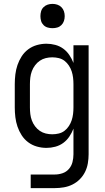

<svg xmlns="http://www.w3.org/2000/svg" viewBox="-20 -753 540 988"><path d="M138 215V145H262Q282 145 301.5 138.5Q321 132 334.5 116.5Q348 101 353 81Q358 61 358 41V-91Q350 -70 337 -50.5Q324 -31 305.5 -17.5Q287 -4 264.5 2Q242 8 219 8Q194 8 169.5 1Q145 -6 125 -21Q105 -36 91.5 -57Q78 -78 70 -101.5Q62 -125 59 -150Q56 -175 56 -200V-320Q56 -345 59 -370Q62 -395 70 -418.5Q78 -442 91.5 -463Q105 -484 125 -499Q145 -514 169.5 -521Q194 -528 219 -528Q242 -528 264.5 -522Q287 -516 305.5 -502.5Q324 -489 337 -469.5Q350 -450 358 -429V-520H436V41Q436 64 432 87.5Q428 111 417.5 132Q407 153 390.5 169.5Q374 186 353 196.5Q332 207 308.5 211Q285 215 262 215ZM249 -62Q266 -62 282.5 -66Q299 -70 312 -80Q325 -90 334.5 -104.5Q344 -119 349 -134.5Q354 -150 356 -166.5Q358 -183 358 -200V-320Q358 -337 356 -353.5Q354 -370 349 -385.5Q344 -401 334.5 -415.5Q325 -430 312 -440Q299 -450 282.5 -454Q266 -458 249 -458Q232 -458 215.5 -454Q199 -450 185 -440.5Q171 -431 160.5 -417Q150 -403 144 -387Q138 -371 136 -354Q134 -337 134 -320V-200Q134 -183 136 -166Q138 -149 144 -133Q150 -117 160.5 -103Q171 -89 185 -79.5Q199 -70 215.5 -66Q232 -62 249 -62ZM250 -608Q237 -608 225 -611.5Q213 -615 204 -624Q195 -633 191.5 -645Q188 -657 188 -670Q188 -683 191.5 -695Q195 -707 204 -716Q213 -725 225 -729Q237 -733 250 -733Q263 -733 275 -729Q287 -725 296 -716Q305 -707 309 -695Q313 -683 313 -670Q313 -657 309 -645Q305 -633 296 -624Q287 -615 275 -611.5Q263 -608 250 -608Z"/></svg>

Font: Iosevka Term SS14
Style: Regular
Weight: 400
Monospace: yes
Designer: Belleve Invis
Foundry: Belleve Invis
Version: Version 24.1.1; ttfautohint (v1.8.4)